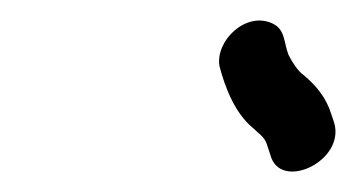

<svg xmlns="http://www.w3.org/2000/svg" viewBox="-20 -688 350 189"><path d="M309 -567 306 -576C301 -592 291 -604 279 -614C273 -618 267 -628 264 -634C259 -647 261 -659 248 -665C222 -677 192 -648 196 -623C202 -600 212 -576 229 -562C234 -557 241 -553 243 -545L246 -536C255 -499 320 -529 309 -567Z"/></svg>

Font: Electronic
Style: SeBdIt
Weight: 600
Version: Version 1.011